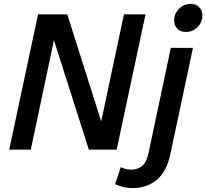

<svg xmlns="http://www.w3.org/2000/svg" viewBox="-20 -763 1052 979"><path d="M27 0 174 -690H323L496 -144L612 -690H722L575 0H433L255 -558L137 0ZM868 -659Q868 -693 892.5 -718Q917 -743 952 -743Q980 -743 996 -726Q1012 -709 1012 -684Q1012 -650 987.5 -625Q963 -600 928 -600Q900 -600 884 -617Q868 -634 868 -659ZM567 176 596 89Q620 102 649 102Q681 102 704 83.5Q727 65 737 19L851 -519H964L849 21Q831 110 780.5 153Q730 196 656 196Q629 196 606.5 190Q584 184 567 176Z"/></svg>

Font: Radio Canada Medium
Style: Italic
Weight: 500
Italic angle: -12°
Designer: Charles Daoud, Etienne Aubert Bonn, Alexandre Saumier Demers, Jacques Le Bailly
Foundry: Radio-Canada
Version: Version 2.104; ttfautohint (v1.8.4.7-5d5b);gftools[0.9.28.de